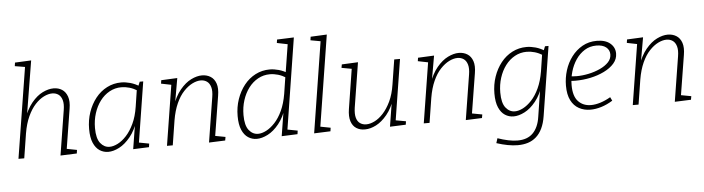

<svg xmlns="http://www.w3.org/2000/svg" viewBox="-55 -1026 5580 1521"><g transform="rotate(-5 2735.0 -265.5)"><path d="M392 3 449 -354Q457 -402 448 -433Q439 -464 418 -478.5Q397 -493 369 -493Q338 -493 302.5 -475.5Q267 -458 233.5 -422Q200 -386 174 -329.5Q148 -273 135 -196L104 0H58L175 -732L183 -719L93 -734L97 -762L226 -768L152 -317L136 -299Q166 -385 208 -436Q250 -487 296 -509.5Q342 -532 383 -532Q422 -532 450.5 -513.5Q479 -495 492.5 -457Q506 -419 496 -360L444 -34L427 -49L526 -30L522 -2Z M772 7Q735 7 704 -13Q673 -33 654.5 -75.5Q636 -118 636 -186Q636 -257 657.5 -319.5Q679 -382 717 -430Q755 -478 807.5 -505Q860 -532 921 -532Q955 -532 993 -521.5Q1031 -511 1072 -485L1052 -486L1068 -525H1096L1016 -21L1000 -49L1100 -30L1096 -2L970 3L1004 -209L1017 -226Q991 -145 948.5 -93Q906 -41 859.5 -17Q813 7 772 7ZM786 -32Q816 -32 851.5 -50Q887 -68 920.5 -104.5Q954 -141 980.5 -197Q1007 -253 1019 -330L1041 -473L1050 -454Q1016 -475 983.5 -484.5Q951 -494 919 -494Q868 -494 824.5 -470Q781 -446 749.5 -404Q718 -362 700.5 -307Q683 -252 683 -190Q683 -107 713 -69.5Q743 -32 786 -32Z M1573 3 1630 -354Q1638 -402 1629 -433Q1620 -464 1599 -478.5Q1578 -493 1550 -493Q1519 -493 1483.5 -475.5Q1448 -458 1414 -422Q1380 -386 1354.5 -329.5Q1329 -273 1316 -196L1285 0H1239L1319 -502L1334 -475L1235 -495L1239 -522L1367 -528L1330 -317L1317 -299Q1346 -385 1388.5 -436Q1431 -487 1477 -509.5Q1523 -532 1563 -532Q1602 -532 1631.5 -513.5Q1661 -495 1674 -457Q1687 -419 1677 -360L1624 -31L1605 -49L1707 -30L1702 -2Z M1953 7Q1916 7 1885 -13Q1854 -33 1835.5 -75.5Q1817 -118 1817 -186Q1817 -257 1838.5 -319.5Q1860 -382 1898 -430Q1936 -478 1988.5 -505Q2041 -532 2102 -532Q2136 -532 2174 -521.5Q2212 -511 2253 -485L2225 -488L2265 -740L2280 -715L2177 -736L2181 -763L2315 -768L2197 -21L2181 -49L2281 -30L2277 -2L2151 3L2185 -209L2198 -226Q2172 -145 2130 -93Q2088 -41 2041 -17Q1994 7 1953 7ZM1967 -32Q1997 -32 2032 -50Q2067 -68 2101 -104.5Q2135 -141 2161 -197Q2187 -253 2200 -330L2222 -472L2231 -454Q2197 -475 2164.5 -484.5Q2132 -494 2100 -494Q2049 -494 2005.5 -470Q1962 -446 1930.5 -404Q1899 -362 1881.5 -307Q1864 -252 1864 -190Q1864 -107 1894 -69.5Q1924 -32 1967 -32Z M2409 3 2527 -742 2543 -716 2444 -734 2448 -762 2577 -768 2459 -24 2444 -49 2543 -30 2539 -2Z M2814 7Q2775 8 2745.5 -10.5Q2716 -29 2703.5 -67.5Q2691 -106 2700 -164L2752 -493L2758 -479L2670 -495L2675 -522L2804 -528L2747 -171Q2740 -122 2748.5 -91.5Q2757 -61 2778 -46.5Q2799 -32 2827 -32Q2858 -32 2893.5 -49.5Q2929 -67 2962.5 -103.5Q2996 -140 3022.5 -195.5Q3049 -251 3061 -329L3092 -525H3138L3060 -34L3053 -45L3142 -29L3138 -2L3012 3L3046 -209L3060 -226Q3032 -142 2990 -91Q2948 -40 2902 -16.5Q2856 7 2814 7Z M3615 3 3672 -354Q3680 -402 3671 -433Q3662 -464 3641 -478.5Q3620 -493 3592 -493Q3561 -493 3525.5 -475.5Q3490 -458 3456 -422Q3422 -386 3396.5 -329.5Q3371 -273 3358 -196L3327 0H3281L3361 -502L3376 -475L3277 -495L3281 -522L3409 -528L3372 -317L3359 -299Q3388 -385 3430.5 -436Q3473 -487 3519 -509.5Q3565 -532 3605 -532Q3644 -532 3673.5 -513.5Q3703 -495 3716 -457Q3729 -419 3719 -360L3666 -31L3647 -49L3749 -30L3744 -2Z M4009 237Q3971 237 3928.5 229Q3886 221 3840 206L3852 168Q3895 183 3935.5 191.5Q3976 200 4009 200Q4049 200 4079.5 189Q4110 178 4132 156Q4154 134 4168.5 101.5Q4183 69 4189 27L4226 -210L4240 -226Q4214 -145 4172 -93Q4130 -41 4083 -17Q4036 7 3995 7Q3958 7 3927 -13Q3896 -33 3877.5 -75.5Q3859 -118 3859 -186Q3859 -257 3880.5 -319.5Q3902 -382 3940 -430Q3978 -478 4030.5 -505Q4083 -532 4144 -532Q4178 -532 4216 -521.5Q4254 -511 4295 -485L4276 -487L4291 -525H4319L4232 25Q4223 82 4203.5 122.5Q4184 163 4155 188.5Q4126 214 4089.5 225.5Q4053 237 4009 237ZM4009 -32Q4039 -32 4074 -50Q4109 -68 4143 -104.5Q4177 -141 4203 -197Q4229 -253 4242 -330L4264 -473L4273 -454Q4239 -475 4206.5 -484.5Q4174 -494 4142 -494Q4091 -494 4047.5 -470Q4004 -446 3972.5 -404Q3941 -362 3923.5 -307Q3906 -252 3906 -190Q3906 -107 3936 -69.5Q3966 -32 4009 -32Z M4606 7Q4556 7 4515.5 -15Q4475 -37 4452 -82.5Q4429 -128 4429 -199Q4429 -261 4447.5 -320.5Q4466 -380 4502 -427.5Q4538 -475 4588.5 -503.5Q4639 -532 4703 -532Q4771 -532 4809 -500Q4847 -468 4847 -419Q4847 -375 4817 -340.5Q4787 -306 4737 -281.5Q4687 -257 4627.5 -244.5Q4568 -232 4509 -232Q4497 -232 4487 -232.5Q4477 -233 4467 -234L4471 -270Q4483 -269 4495.5 -268Q4508 -267 4521 -267Q4567 -267 4616.5 -277.5Q4666 -288 4708 -307.5Q4750 -327 4775.5 -354Q4801 -381 4801 -416Q4801 -451 4773.5 -473Q4746 -495 4696 -495Q4644 -495 4603 -469.5Q4562 -444 4533 -401Q4504 -358 4489 -305.5Q4474 -253 4474 -199Q4474 -111 4513 -70Q4552 -29 4614 -29Q4649 -29 4689 -41.5Q4729 -54 4770 -78L4784 -49Q4739 -21 4693.5 -7Q4648 7 4606 7Z M5277 3 5334 -354Q5342 -402 5333 -433Q5324 -464 5303 -478.5Q5282 -493 5254 -493Q5223 -493 5187.5 -475.5Q5152 -458 5118 -422Q5084 -386 5058.5 -329.5Q5033 -273 5020 -196L4989 0H4943L5023 -502L5038 -475L4939 -495L4943 -522L5071 -528L5034 -317L5021 -299Q5050 -385 5092.5 -436Q5135 -487 5181 -509.5Q5227 -532 5267 -532Q5306 -532 5335.5 -513.5Q5365 -495 5378 -457Q5391 -419 5381 -360L5328 -31L5309 -49L5411 -30L5406 -2Z"/></g></svg>

Font: Bitter Thin Light
Style: Italic
Weight: 300
Italic angle: -9°
Version: Version 2.002